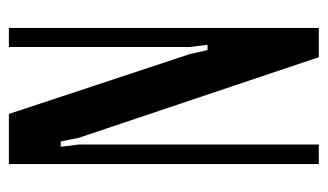

<svg xmlns="http://www.w3.org/2000/svg" viewBox="-173 -566 739 433"><g transform="rotate(-90 196.5 -349.5)"><path d="M291 -291 300 -251H312L307 -291V-699H350V0H284L102 -542L94 -582H82L87 -542V0H43V-699H156Z"/></g></svg>

Font: Moniqa Paragraph
Style: Bold
Weight: 700
Designer: Rajesh Rajput
Foundry: Rajesh Rajput
Version: Version 1.000